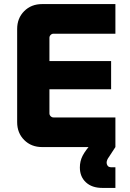

<svg xmlns="http://www.w3.org/2000/svg" viewBox="-20 -720 635 940"><path d="M186 0Q133 0 98.5 -34.5Q64 -69 64 -122V-578Q64 -631 98.5 -665.5Q133 -700 186 -700H545V-555H242Q234 -555 228 -549Q222 -543 222 -535V-165Q222 -157 228 -151Q234 -145 242 -145H545V0ZM140 -283V-421H524V-283ZM481 200Q430 200 400.5 172.5Q371 145 371 100Q371 69 384.5 42.5Q398 16 433 -23L477 -72L545 0L513 49Q509 54 505.5 61.5Q502 69 502 77Q502 84 507 91.5Q512 99 527 99H545V200Z"/></svg>

Font: SUSE ExtraBold
Style: Regular
Weight: 800
Designer: Rene Bieder
Foundry: SUSE
Version: Version 1.000